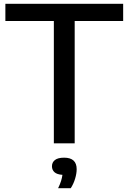

<svg xmlns="http://www.w3.org/2000/svg" viewBox="-20 -760 682 1018"><path d="M265.5 0V-648.5H8.5V-740H633V-648.5H376V0ZM288 238Q298.5 216.5 303.8 199.5Q309 182.5 311 167Q282 165 268.8 153Q255.5 141 255.5 121.5Q255.5 101 271.2 88.5Q287 76 320 76Q386.5 76 386.5 137Q386.5 160 378.2 187.5Q370 215 355 238Z"/></svg>

Font: Encode Sans SemiExpanded SemiExpanded Medium
Style: Regular
Weight: 500
Width: 6
Designer: Multiple Designers
Foundry: Impallari Type
Version: Version 3.000; ttfautohint (v1.8.3) -l 8 -r 50 -G 200 -x 14 